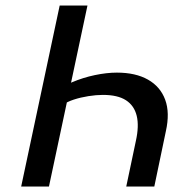

<svg xmlns="http://www.w3.org/2000/svg" viewBox="-20 -678 684 698"><path d="M298 -658 158 0H57L197 -658ZM405 -414Q473 -414 518 -388.5Q563 -363 580.5 -315.5Q598 -268 583 -201L541 0H439L474 -166Q486 -220 477 -257Q468 -294 438 -313.5Q408 -333 354 -333Q330 -333 301.5 -328.5Q273 -324 248.5 -316Q224 -308 209 -297L171 -336Q202 -362 242 -379Q282 -396 325 -405Q368 -414 405 -414Z"/></svg>

Font: Ysabeau SemiBold
Style: Italic
Weight: 600
Italic angle: -12°
Designer: Christian Thalmann (Catharsis Fonts)
Version: Version 2.002